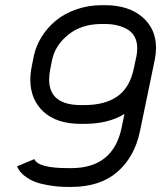

<svg xmlns="http://www.w3.org/2000/svg" viewBox="-20 -716 640 748"><path d="M113.8 -96.2Q128.4 -61 245.1 -61H257.3Q420.9 -61 453.6 -217.8L464.8 -272Q401.9 -233.4 308.1 -233.4H295.9Q200.7 -233.4 149.4 -280.8Q98.1 -328.1 98.1 -406.2Q98.1 -430.7 104.5 -461.4L111.8 -498Q120.1 -537.1 142.1 -572.5Q164.1 -607.9 197.3 -635.5Q230.5 -663.1 277.1 -679.4Q323.7 -695.8 377 -695.8H389.2Q480 -695.8 533.9 -650.1Q587.9 -604.5 587.9 -528.8Q587.9 -509.3 583 -483.4L524.9 -203.1Q503.9 -104 436.8 -45.9Q369.6 12.2 257.3 12.2H245.1Q227.5 12.2 210 11Q192.4 9.8 165.3 5.1Q138.2 0.5 116.7 -7.6Q95.2 -15.6 75.2 -31.2Q55.2 -46.9 46.4 -67.9ZM511.7 -498Q514.6 -511.7 514.6 -528.8Q514.6 -555.7 503.2 -575Q491.7 -594.2 472.2 -604Q452.6 -613.8 432.4 -618.2Q412.1 -622.6 389.2 -622.6H377Q297.9 -622.6 246.6 -581.3Q195.3 -540 183.1 -483.4L175.8 -446.8Q171.4 -424.8 171.4 -406.2Q171.4 -306.6 295.9 -306.6H308.1Q387.7 -306.6 436.3 -339.8Q484.9 -373 501 -447.8Z"/></svg>

Font: Anka/Coder
Style: Italic
Weight: 400
Italic angle: -12°
Monospace: yes
Version: Version 001.100